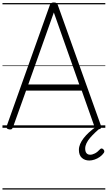

<svg xmlns="http://www.w3.org/2000/svg" viewBox="-20 -1035 873 1555"><path d="M54 13Q39 10 35 3Q31 -4 35 -16L383 -992Q387 -1005 394.5 -1010Q402 -1015 416 -1015Q431 -1015 438 -1010Q445 -1005 449 -992L798 -16Q802 -4 797.5 3Q793 10 778 13Q764 15 757.5 10.5Q751 6 745 -10L642 -301H191L87 -10Q82 5 75.5 10Q69 15 54 13ZM209 -351H622L416 -934ZM703 265Q667 265 643 243.5Q619 222 619 179Q619 155 629 131.5Q639 108 657 84.5Q675 61 700 38Q725 15 757 -8H797V-2Q773 17 750.5 38.5Q728 60 709.5 81.5Q691 103 680.5 125Q670 147 670 168Q670 193 680.5 205.5Q691 218 710 218Q728 218 748.5 207.5Q769 197 789 175Q795 168 802 167.5Q809 167 815 173Q823 179 824.5 187.5Q826 196 821 203Q808 222 788 236Q768 250 745.5 257.5Q723 265 703 265ZM0 490H833V500H0ZM0 -20H833V0H0ZM0 -505H833V-500H0ZM0 -1010H833V-1000H0Z"/></svg>

Font: Playwrite NG Modern Guides
Style: Regular
Weight: 400
Designer: Veronika Burian, José Scaglione
Foundry: TypeTogether
Version: Version 1.003